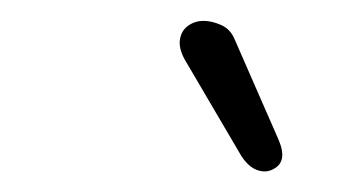

<svg xmlns="http://www.w3.org/2000/svg" viewBox="-20 -721 337 184"><path d="M242 -559Q235 -555 226.5 -558Q218 -561 211 -572L157 -664Q151 -675 152.5 -683.5Q154 -692 160.5 -696.5Q167 -701 175 -701Q183 -701 192 -697Q201 -693 205 -683L247 -587Q256 -566 242 -559Z"/></svg>

Font: Edu QLD Beginners
Style: Regular
Weight: 400
Designer: Tina and Corey Anderson
Foundry: Google for Education
Version: Version 1.001